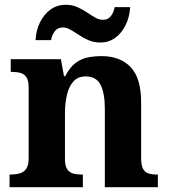

<svg xmlns="http://www.w3.org/2000/svg" viewBox="-20 -784 707 804"><path d="M20 0V-53H22Q45 -53 62.5 -58Q80 -63 90 -77.5Q100 -92 100 -122V-418Q100 -446 91 -460Q82 -474 66 -478.5Q50 -483 28 -483H25V-536H235L248 -465H253Q273 -503 296.5 -520.5Q320 -538 347.5 -543.5Q375 -549 406 -549Q483 -549 527 -503Q571 -457 571 -356V-124Q571 -93 578.5 -78Q586 -63 601 -58Q616 -53 638 -53H641V0H419V-329Q419 -394 401 -429Q383 -464 339 -464Q306 -464 287 -442.5Q268 -421 260 -385.5Q252 -350 252 -309V-118Q252 -90 261 -76Q270 -62 286 -57.5Q302 -53 324 -53H327V0ZM400 -606Q373 -606 351 -615.5Q329 -625 310.5 -637.5Q292 -650 275.5 -659.5Q259 -669 243 -669Q221 -669 209 -652.5Q197 -636 194 -616H129Q131 -657 147.5 -690.5Q164 -724 191.5 -744Q219 -764 255 -764Q282 -764 303.5 -754.5Q325 -745 343.5 -732.5Q362 -720 378.5 -710.5Q395 -701 411 -701Q433 -701 445 -717.5Q457 -734 460 -754H525Q523 -714 506.5 -680Q490 -646 463 -626Q436 -606 400 -606Z"/></svg>

Font: Noto Serif Armenian
Style: Bold
Weight: 700
Version: Version 2.007